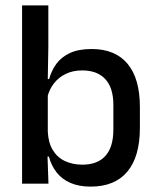

<svg xmlns="http://www.w3.org/2000/svg" viewBox="-20 -682 583 713"><path d="M316.5 11Q273 11 241.5 -2.8Q210 -16.5 190.2 -41.8Q170.5 -67 161.5 -100.5H129L157.5 -193Q159.5 -152 176 -124.8Q192.5 -97.5 221 -84Q249.5 -70.5 286 -70.5Q342 -70.5 371.5 -103.2Q401 -136 401 -201V-292.5Q401 -355.5 371.2 -388Q341.5 -420.5 285 -420.5Q250.5 -420.5 224 -407.5Q197.5 -394.5 180.2 -372.2Q163 -350 156 -321.5L134.5 -388.5H162.5Q171 -419.5 189.2 -444.8Q207.5 -470 239.5 -485Q271.5 -500 320.5 -500Q408 -500 453.8 -445Q499.5 -390 499.5 -284.5V-207Q499.5 -100.5 453 -44.8Q406.5 11 316.5 11ZM62 0V-662H159.5V-506L157 -365.5L157.5 -348.5V-145.5L156 -114.5L160 0Z"/></svg>

Font: Anek Gujarati Medium Medium
Style: Regular
Weight: 500
Version: Version 1.003